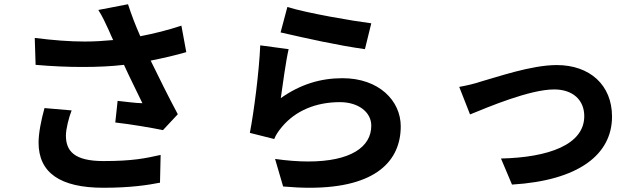

<svg xmlns="http://www.w3.org/2000/svg" viewBox="-20 -835 3040 906"><path d="M859 -589 836 -714C773 -693 709 -677 642 -664C619 -716 601 -763 584 -815L444 -788C466 -753 474 -733 493 -693C500 -676 507 -661 514 -646C471 -642 428 -639 380 -639C308 -639 232 -645 144 -656L148 -529C228 -522 301 -519 370 -519C442 -519 505 -522 565 -529C594 -465 628 -399 652 -348C621 -348 567 -356 535 -359L524 -257C596 -249 696 -232 749 -221L819 -296C776 -376 730 -469 691 -549C751 -561 808 -574 859 -589ZM318 -314 190 -325C174 -268 162 -206 162 -162C162 -20 264 51 468 51C597 51 679 38 735 27L738 -104C666 -88 607 -75 468 -75C328 -75 291 -124 291 -196C291 -225 305 -282 318 -314Z M1336 -802 1304 -682C1436 -652 1568 -622 1702 -603L1732 -725C1645 -736 1429 -773 1336 -802ZM1342 -603 1208 -621C1203 -499 1178 -305 1159 -208L1274 -179C1282 -199 1292 -214 1311 -237C1375 -313 1471 -353 1584 -353C1671 -353 1732 -306 1732 -242C1732 -141 1634 -73 1434 -73C1387 -73 1335 -77 1278 -85L1316 45C1361 49 1403 51 1441 51C1758 51 1871 -79 1871 -239C1871 -359 1769 -466 1596 -466C1492 -466 1397 -437 1305 -372C1313 -428 1329 -548 1342 -603Z M2147 -425 2198 -295C2284 -330 2480 -413 2595 -413C2683 -413 2737 -363 2737 -287C2737 -152 2568 -92 2344 -87L2396 36C2711 17 2868 -106 2868 -285C2868 -434 2763 -528 2607 -528C2486 -528 2322 -470 2252 -451C2221 -440 2176 -430 2147 -425Z"/></svg>

Font: Spoqa Han Sans Neo Bold
Style: Bold
Weight: 700
Designer: [Spoqa Han Sans Neo] Dong-huui Kim  Younghwa Kang  Yujin Lee  [Noto Sans] Ryoko NISHIZUKA  (kana & ideographs); Paul D. 
Foundry: Spoqa (http://www.spoqa-han-sans.com)
Version: Version 1.100;hotconv 1.0.109;makeotfexe 2.5.65596